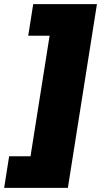

<svg xmlns="http://www.w3.org/2000/svg" viewBox="-66 -725 510 925"><path d="M-46 180 -22 28H81L173 -553H70L94 -705H401L261 180Z"/></svg>

Font: Winston Black
Style: Italic
Weight: 900
Italic angle: -9°
Designer: Original fonts by Vernon Adams / Changes by Cristiano Sobral
Foundry: VOriginal fonts by Vernon Adams / Changes by Cristiano Sobral
Version: Version 2.503;July 17, 2020;FontCreator 13.0.0.2655 64-bit